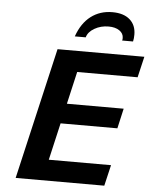

<svg xmlns="http://www.w3.org/2000/svg" viewBox="-62 -1001 831 1051"><g transform="rotate(5 354.0 -475.0)"><path d="M64 0 231 -722H708L681 -607H349L308 -429H620L595 -319H283L236 -115H578L551 0ZM579 -800Q581 -804 581 -814Q581 -839 558.5 -854.5Q536 -870 499 -870Q456 -870 421.5 -850Q387 -830 379 -800H319Q345 -874 395 -912Q445 -950 513 -950Q575 -950 609 -920Q643 -890 643 -838Q643 -827 642 -818Q641 -809 639 -800Z"/></g></svg>

Font: Perun
Style: Bold Italic
Weight: 700
Italic angle: -12°
Foundry: Copyright (c) Stefan Peev, Context Ltd, 2016
Version: Version 1.027